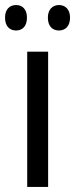

<svg xmlns="http://www.w3.org/2000/svg" viewBox="-37 -742 298 762"><path d="M-17 -672C-17 -637 2 -621 27 -621C51 -621 70 -637 70 -672C70 -706 51 -722 27 -722C2 -722 -17 -706 -17 -672ZM153 -672C153 -637 172 -621 197 -621C221 -621 241 -637 241 -672C241 -706 221 -722 197 -722C173 -722 153 -706 153 -672ZM154 0V-537H71V0Z"/></svg>

Font: Noto Sans Myanmar UI Condensed
Style: Regular
Weight: 400
Width: 3
Designer: Monotype Design Team
Foundry: Monotype Imaging Inc.
Version: Version 2.103